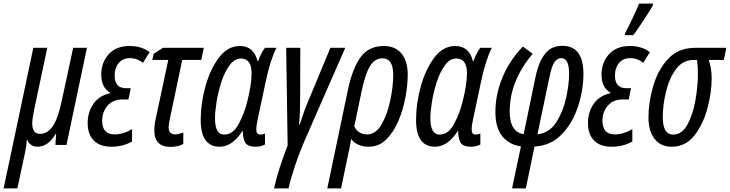

<svg xmlns="http://www.w3.org/2000/svg" viewBox="-72 -800 4030 1060"><path d="M-52 240H24L67 39Q75 2 76 -28H78Q95 10 135 10Q194 10 236 -62H238L234 0H295L408 -536H332L269 -244Q249 -147 220 -104Q191 -61 149 -61Q106 -61 106 -119Q106 -134 109 -152Q112 -170 116 -192L189 -536H112Z M543 10Q607 10 657 -19V-87Q608 -58 561 -58Q492 -58 492 -133Q492 -182 521.5 -216.5Q551 -251 604 -251H637L650 -313H624Q561 -313 561 -383Q561 -425 583.5 -452Q606 -479 645 -479Q686 -479 717 -453L754 -512Q710 -546 643 -546Q569 -546 528 -500.5Q487 -455 487 -388Q487 -316 536 -289L535 -285Q475 -272 443.5 -226.5Q412 -181 412 -120Q412 -59 445.5 -24.5Q479 10 543 10Z M870 11Q909 11 940 -5V-68Q929 -64 918 -61Q907 -58 896 -58Q859 -58 859 -97Q859 -116 867 -150L934 -469H1039L1053 -536H828L776 -503L769 -469H857L791 -160Q780 -115 780 -80Q780 11 870 11Z M1141 10Q1210 10 1266 -76H1269Q1267 -48 1278.5 -19Q1290 10 1340 10Q1367 10 1391 -2V-63Q1377 -57 1365 -57Q1343 -57 1343 -84Q1343 -109 1351 -143L1395 -350Q1419 -465 1454 -536H1391Q1369 -508 1353 -462H1350Q1329 -546 1252 -546Q1185 -546 1136.5 -481.5Q1088 -417 1062 -322.5Q1036 -228 1036 -138Q1036 10 1141 10ZM1166 -57Q1115 -57 1115 -147Q1115 -184 1124 -239.5Q1133 -295 1151 -349.5Q1169 -404 1196 -440.5Q1223 -477 1258 -477Q1317 -477 1317 -395Q1317 -334 1293 -239Q1278 -177 1246.5 -117Q1215 -57 1166 -57Z M1441 240H1521Q1532 189 1557 114.5Q1582 40 1613 -31L1834 -536H1752L1639 -264Q1621 -223 1608.5 -188.5Q1596 -154 1583 -113H1579Q1583 -149 1584 -192Q1585 -235 1585 -265L1586 -536H1508L1516 3Q1493 62 1473.5 121.5Q1454 181 1441 240Z M1735 240H1811L1853 39Q1857 20 1861 1.5Q1865 -17 1866 -33Q1899 10 1964 10Q2020 10 2060.5 -30Q2101 -70 2127.5 -132.5Q2154 -195 2166.5 -263.5Q2179 -332 2179 -388Q2179 -462 2145 -504Q2111 -546 2047 -546Q1965 -546 1920 -486Q1875 -426 1849 -305ZM1954 -58Q1906 -58 1884 -102L1922 -285Q1943 -388 1969.5 -433Q1996 -478 2039 -478Q2099 -478 2099 -386Q2099 -327 2083.5 -250Q2068 -173 2036 -115.5Q2004 -58 1954 -58Z M2330 10Q2399 10 2455 -76H2458Q2456 -48 2467.5 -19Q2479 10 2529 10Q2556 10 2580 -2V-63Q2566 -57 2554 -57Q2532 -57 2532 -84Q2532 -109 2540 -143L2584 -350Q2608 -465 2643 -536H2580Q2558 -508 2542 -462H2539Q2518 -546 2441 -546Q2374 -546 2325.5 -481.5Q2277 -417 2251 -322.5Q2225 -228 2225 -138Q2225 10 2330 10ZM2355 -57Q2304 -57 2304 -147Q2304 -184 2313 -239.5Q2322 -295 2340 -349.5Q2358 -404 2385 -440.5Q2412 -477 2447 -477Q2506 -477 2506 -395Q2506 -334 2482 -239Q2467 -177 2435.5 -117Q2404 -57 2355 -57Z M2755 240H2831L2879 9Q2970 4 3030 -59Q3090 -122 3119.5 -213Q3149 -304 3149 -392Q3149 -547 3033 -547Q2971 -547 2937 -503Q2903 -459 2887 -387L2819 -59Q2742 -72 2742 -183Q2742 -275 2777 -356.5Q2812 -438 2869 -503L2815 -543Q2741 -467 2702 -372.5Q2663 -278 2663 -182Q2663 -92 2702.5 -46Q2742 0 2804 8ZM2895 -58 2962 -377Q2974 -436 2989.5 -457.5Q3005 -479 3027 -479Q3070 -479 3070 -393Q3070 -335 3053.5 -259.5Q3037 -184 2999 -125Q2961 -66 2895 -58Z M3305 10Q3369 10 3419 -19V-87Q3370 -58 3323 -58Q3254 -58 3254 -133Q3254 -182 3283.5 -216.5Q3313 -251 3366 -251H3399L3412 -313H3386Q3323 -313 3323 -383Q3323 -425 3345.5 -452Q3368 -479 3407 -479Q3448 -479 3479 -453L3516 -512Q3472 -546 3405 -546Q3331 -546 3290 -500.5Q3249 -455 3249 -388Q3249 -316 3298 -289L3297 -285Q3237 -272 3205.5 -226.5Q3174 -181 3174 -120Q3174 -59 3207.5 -24.5Q3241 10 3305 10ZM3377 -606H3424Q3437 -622 3459 -655Q3481 -688 3502 -720.5Q3523 -753 3532 -770L3534 -780H3456Q3445 -751 3420 -698.5Q3395 -646 3379 -617Z M3636 10Q3713 10 3761.5 -52Q3810 -114 3833.5 -201.5Q3857 -289 3857 -367Q3857 -398 3852.5 -423Q3848 -448 3841 -469H3924L3938 -536H3766Q3672 -536 3615.5 -474Q3559 -412 3533.5 -322.5Q3508 -233 3508 -152Q3508 -76 3542 -33Q3576 10 3636 10ZM3645 -57Q3587 -57 3587 -153Q3587 -219 3604.5 -292.5Q3622 -366 3659.5 -417.5Q3697 -469 3756 -469H3776Q3781 -436 3781 -391Q3781 -323 3767 -245Q3753 -167 3723 -112Q3693 -57 3645 -57Z"/></svg>

Font: Noto Sans UI Condensed
Style: Italic
Weight: 400
Width: 3
Italic angle: -12°
Designer: Monotype Design Team
Foundry: Monotype Imaging Inc.
Version: Version 1.901